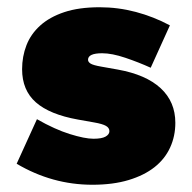

<svg xmlns="http://www.w3.org/2000/svg" viewBox="-20 -500 530 530"><path d="M235 10Q124 10 26 -48L82 -171Q131 -143 172.5 -130Q214 -117 238 -117Q261 -117 271.5 -123Q282 -129 282 -138Q282 -147 272.5 -152.5Q263 -158 240 -162L195 -170Q117 -184 79 -217.5Q41 -251 41 -309Q41 -344 53 -375Q65 -406 91 -429.5Q117 -453 157.5 -466.5Q198 -480 255 -480Q306 -480 355 -467Q404 -454 449 -430L396 -313Q363 -328 326 -340.5Q289 -353 262 -353Q223 -353 223 -335Q223 -329 230 -324.5Q237 -320 260 -316L305 -308Q383 -294 423.5 -256.5Q464 -219 464 -161Q464 -124 449.5 -92.5Q435 -61 406.5 -38.5Q378 -16 335 -3Q292 10 235 10Z"/></svg>

Font: Celebes Black
Style: Regular
Weight: 900
Designer: Anugrah Pasau
Foundry: Lafontype
Version: Version 1.000; ttfautohint (v1.8.4)